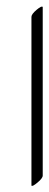

<svg xmlns="http://www.w3.org/2000/svg" viewBox="-20 -554 153 599"><path d="M113.3 -6.3Q113.3 2 96.9 15.6Q80.6 29.3 78.1 24.9V-501.5Q78.1 -509.8 94.2 -523.4Q110.4 -537.1 113.3 -532.2Z"/></svg>

Font: ML-NILA06
Style: Regular
Weight: 400
Designer: CLT@C-DIT
Version: Version ML-NILA06 1.0